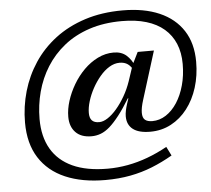

<svg xmlns="http://www.w3.org/2000/svg" viewBox="-56 -776 1056 960"><g transform="rotate(-5 471.5 -296.0)"><path d="M694 -150.5Q730.5 -150.5 762.5 -171.2Q794.5 -192 818.5 -228.8Q842.5 -265.5 856.2 -315Q870 -364.5 870 -422Q870 -479 851.5 -523.5Q833 -568 797 -599Q761 -630 708 -646Q655 -662 585.5 -662Q494.5 -662 421.5 -637.8Q348.5 -613.5 294.5 -570.2Q240.5 -527 204.5 -469.8Q168.5 -412.5 150.8 -346Q133 -279.5 133 -209.5Q133 -121.5 168.8 -59.8Q204.5 2 275.2 34.5Q346 67 451.5 67Q501.5 67 552 57.8Q602.5 48.5 652.5 30Q702.5 11.5 752 -16L774.5 29Q723.5 58.5 671 79.5Q618.5 100.5 560.5 111.5Q502.5 122.5 435 122.5Q318.5 122.5 234.2 86.2Q150 50 104.5 -21.5Q59 -93 59 -198.5Q59 -279 81 -355Q103 -431 146.2 -496.2Q189.5 -561.5 254.2 -610.8Q319 -660 404 -687.5Q489 -715 593.5 -715Q701 -715 778 -681.5Q855 -648 896.5 -584Q938 -520 938 -427.5Q938 -358 919.2 -298.2Q900.5 -238.5 866 -193.8Q831.5 -149 784 -123.8Q736.5 -98.5 679.5 -98.5Q621.5 -98.5 592.5 -121Q563.5 -143.5 563.5 -185.5Q563.5 -199 566.8 -214.8Q570 -230.5 575.5 -247.5L584.5 -274.5H581.5Q551.5 -225 525.5 -191.8Q499.5 -158.5 476.8 -138.5Q454 -118.5 431.5 -110Q409 -101.5 385 -101.5Q332.5 -101.5 304.8 -130.5Q277 -159.5 277 -208.5Q277 -246.5 290 -287.8Q303 -329 326.2 -368.5Q349.5 -408 381.2 -439.8Q413 -471.5 451 -490.2Q489 -509 530.5 -509Q569.5 -509 594.2 -487.5Q619 -466 635.5 -426.5L625 -408Q613.5 -432 597 -443.8Q580.5 -455.5 556 -455.5Q529.5 -455.5 504 -440Q478.5 -424.5 456.5 -398.2Q434.5 -372 417.5 -340.8Q400.5 -309.5 390.8 -277.5Q381 -245.5 381 -218.5Q381 -193 392.8 -180.8Q404.5 -168.5 429 -168.5Q449 -168.5 472 -183.5Q495 -198.5 517.5 -224.8Q540 -251 560 -285.5Q580 -320 593.5 -359.5L619.5 -437.5L651 -501.5H732.5L657.5 -261Q651 -240.5 648 -224.8Q645 -209 645 -196.5Q645 -171 657.5 -160.8Q670 -150.5 694 -150.5Z"/></g></svg>

Font: Newsreader 9pt
Style: Italic
Weight: 400
Italic angle: -17°
Designer: Hugues Gentile
Foundry: Production Type
Version: Version 1.003